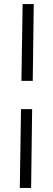

<svg xmlns="http://www.w3.org/2000/svg" viewBox="-20 -740 263 950"><path d="M78 190H134L139 -200H84ZM86 -340H142L147 -720H92Z"/></svg>

Font: Fixel Text 20240404 Light
Style: Italic
Weight: 300
Width: 4
Italic angle: -10°
Designer: AlfaBravo + MacPaw
Foundry: Kyrylo Tkachov, Marchela Mozhyna, Serhii Makarenko, Maria Weinstein, Zakhar Kryvoshyya
Version: Version 1.211;Glyphs 3.2 (3225)